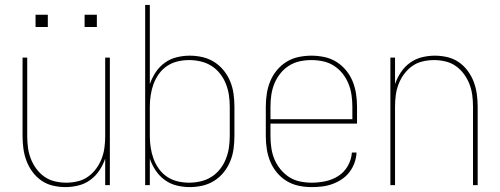

<svg xmlns="http://www.w3.org/2000/svg" viewBox="-20 -755 2040 783"><path d="M247 8Q221 8 195.5 2Q170 -4 149 -18.5Q128 -33 112.5 -54Q97 -75 88 -99Q79 -123 75.5 -148.5Q72 -174 72 -200V-520H91V-200Q91 -177 94 -153.5Q97 -130 105.5 -108Q114 -86 128 -67Q142 -48 161 -34.5Q180 -21 203.5 -15.5Q227 -10 250 -10Q273 -10 296.5 -15.5Q320 -21 339 -34.5Q358 -48 372 -67Q386 -86 394.5 -108Q403 -130 406 -153.5Q409 -177 409 -200V-520H428V0H409V-108Q400 -82 385 -59.5Q370 -37 348 -21Q326 -5 299.5 1.5Q273 8 247 8ZM325 -645V-695H375V-645ZM125 -645V-695H175V-645Z M754 8Q727 8 700.5 1.5Q674 -5 652 -21Q630 -37 615 -59.5Q600 -82 591 -108V0H572V-735H591V-412Q600 -438 615 -460.5Q630 -483 652 -499Q674 -515 700.5 -521.5Q727 -528 754 -528Q780 -528 806 -522Q832 -516 854 -502Q876 -488 892.5 -467.5Q909 -447 919 -422.5Q929 -398 932.5 -372Q936 -346 936 -320V-200Q936 -174 932.5 -148Q929 -122 919 -97.5Q909 -73 892.5 -52.5Q876 -32 854 -18Q832 -4 806 2Q780 8 754 8ZM751 -10Q775 -10 798.5 -15.5Q822 -21 842 -33.5Q862 -46 877 -65Q892 -84 901 -106.5Q910 -129 913.5 -152.5Q917 -176 917 -200V-320Q917 -344 913.5 -367.5Q910 -391 901 -413.5Q892 -436 877 -455Q862 -474 842 -486.5Q822 -499 798.5 -504.5Q775 -510 751 -510Q727 -510 704 -504.5Q681 -499 661.5 -486Q642 -473 628 -453.5Q614 -434 606 -412Q598 -390 594.5 -366.5Q591 -343 591 -320V-200Q591 -177 594.5 -153.5Q598 -130 606 -108Q614 -86 628 -66.5Q642 -47 661.5 -34Q681 -21 704 -15.5Q727 -10 751 -10Z M1251 8Q1224 8 1198 2.5Q1172 -3 1149.5 -16.5Q1127 -30 1109.5 -51Q1092 -72 1082 -96.5Q1072 -121 1068 -147Q1064 -173 1064 -200V-320Q1064 -346 1068 -372.5Q1072 -399 1082 -423.5Q1092 -448 1109 -468.5Q1126 -489 1148.5 -503Q1171 -517 1197.5 -522.5Q1224 -528 1250 -528Q1276 -528 1302.5 -522.5Q1329 -517 1351.5 -503Q1374 -489 1391 -468.5Q1408 -448 1418 -423.5Q1428 -399 1432 -372.5Q1436 -346 1436 -320V-251H1083V-200Q1083 -176 1086.5 -152Q1090 -128 1099 -106Q1108 -84 1123.5 -65Q1139 -46 1159 -33Q1179 -20 1203 -15Q1227 -10 1251 -10Q1279 -10 1307.5 -16Q1336 -22 1360 -37.5Q1384 -53 1398.5 -78.5Q1413 -104 1415 -133H1434Q1433 -111 1425.5 -90.5Q1418 -70 1405 -53Q1392 -36 1374 -24Q1356 -12 1335.5 -4.5Q1315 3 1293.5 5.5Q1272 8 1251 8ZM1083 -269H1417V-320Q1417 -344 1413.5 -368Q1410 -392 1401 -414Q1392 -436 1377 -455Q1362 -474 1341.5 -487Q1321 -500 1297.5 -505Q1274 -510 1250 -510Q1226 -510 1202.5 -505Q1179 -500 1158.5 -487Q1138 -474 1123 -455Q1108 -436 1099 -414Q1090 -392 1086.5 -368Q1083 -344 1083 -320Z M1572 0V-520H1591V-412Q1600 -438 1615 -460.5Q1630 -483 1652 -499Q1674 -515 1700.5 -521.5Q1727 -528 1753 -528Q1779 -528 1804.5 -522Q1830 -516 1851 -501.5Q1872 -487 1887.5 -466Q1903 -445 1912 -421Q1921 -397 1924.5 -371.5Q1928 -346 1928 -320V0H1909V-320Q1909 -343 1906 -366.5Q1903 -390 1894.5 -412Q1886 -434 1872 -453Q1858 -472 1839 -485.5Q1820 -499 1796.5 -504.5Q1773 -510 1750 -510Q1727 -510 1703.5 -504.5Q1680 -499 1661 -485.5Q1642 -472 1628 -453Q1614 -434 1605.5 -412Q1597 -390 1594 -366.5Q1591 -343 1591 -320V0Z"/></svg>

Font: Iosevka SS04 Thin
Style: Regular
Weight: 100
Monospace: yes
Designer: Belleve Invis
Foundry: Belleve Invis
Version: Version 19.0.0; ttfautohint (v1.8.4)